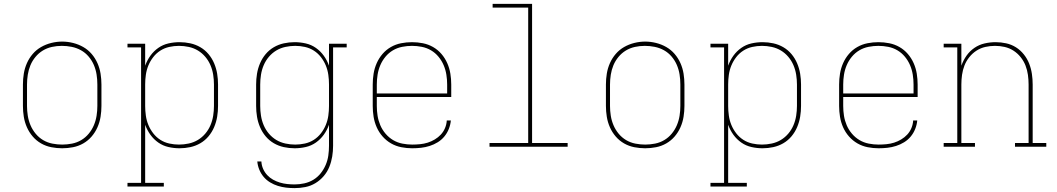

<svg xmlns="http://www.w3.org/2000/svg" viewBox="-20 -755 5440 988"><path d="M300 8Q272 8 244 2.5Q216 -3 191.5 -17Q167 -31 148.5 -52.5Q130 -74 118.5 -100Q107 -126 102.5 -154Q98 -182 98 -210V-320Q98 -348 102.5 -376Q107 -404 118.5 -430Q130 -456 148.5 -477.5Q167 -499 191.5 -513Q216 -527 244 -534Q272 -541 300 -541Q328 -541 356 -534Q384 -527 408.5 -513Q433 -499 451.5 -477.5Q470 -456 481.5 -430Q493 -404 497.5 -376Q502 -348 502 -320V-210Q502 -182 497.5 -154Q493 -126 481.5 -100Q470 -74 451.5 -52.5Q433 -31 408.5 -17Q384 -3 356 2.5Q328 8 300 8ZM300 -11Q325 -11 350.5 -16Q376 -21 398 -34Q420 -47 436.5 -67Q453 -87 463 -110.5Q473 -134 477 -159.5Q481 -185 481 -210V-320Q481 -346 477 -371.5Q473 -397 463 -420.5Q453 -444 436 -464Q419 -484 396.5 -496.5Q374 -509 348.5 -514Q323 -519 298 -519Q272 -519 247 -513.5Q222 -508 200.5 -495Q179 -482 162.5 -462Q146 -442 136.5 -419Q127 -396 123 -370.5Q119 -345 119 -320V-210Q119 -185 123 -159.5Q127 -134 137 -110.5Q147 -87 163.5 -67Q180 -47 202 -34Q224 -21 249.5 -16Q275 -11 300 -11Z M636 205V186H706V-511H636V-530H727V-417Q737 -445 754 -468.5Q771 -492 794.5 -508.5Q818 -525 846.5 -531.5Q875 -538 904 -538Q932 -538 959.5 -532Q987 -526 1011 -512Q1035 -498 1053 -476.5Q1071 -455 1082 -429Q1093 -403 1097.5 -375.5Q1102 -348 1102 -320V-210Q1102 -182 1097.5 -154.5Q1093 -127 1082 -101Q1071 -75 1053 -53.5Q1035 -32 1011 -18Q987 -4 959.5 2Q932 8 904 8Q875 8 846.5 1.5Q818 -5 794.5 -21.5Q771 -38 754 -61.5Q737 -85 727 -113V186H823V205ZM901 -11Q926 -11 951.5 -16.5Q977 -22 998.5 -35Q1020 -48 1036.5 -67.5Q1053 -87 1063 -110.5Q1073 -134 1077 -159.5Q1081 -185 1081 -210V-320Q1081 -345 1077 -370.5Q1073 -396 1063 -419.5Q1053 -443 1036.5 -462.5Q1020 -482 998.5 -495Q977 -508 951.5 -513.5Q926 -519 901 -519Q876 -519 851 -513.5Q826 -508 805 -494.5Q784 -481 768.5 -461Q753 -441 743.5 -418Q734 -395 730.5 -370Q727 -345 727 -320V-210Q727 -185 730.5 -160Q734 -135 743.5 -112Q753 -89 768.5 -69Q784 -49 805 -35.5Q826 -22 851 -16.5Q876 -11 901 -11Z M1496 213Q1474 213 1452.5 210.5Q1431 208 1410 201.5Q1389 195 1370 183.5Q1351 172 1337 155.5Q1323 139 1314.5 118.5Q1306 98 1304 76H1325Q1326 96 1334 114Q1342 132 1355 146Q1368 160 1385 169.5Q1402 179 1420.5 184.5Q1439 190 1458 192Q1477 194 1496 194Q1521 194 1546 188.5Q1571 183 1592.5 170Q1614 157 1630 137Q1646 117 1656 93.5Q1666 70 1669.5 45Q1673 20 1673 -5V-113Q1663 -85 1646 -61.5Q1629 -38 1605.5 -21.5Q1582 -5 1553.5 1.5Q1525 8 1496 8Q1468 8 1440.5 2Q1413 -4 1389 -18Q1365 -32 1347 -53.5Q1329 -75 1318 -101Q1307 -127 1302.5 -154.5Q1298 -182 1298 -210V-320Q1298 -348 1302.5 -375.5Q1307 -403 1318 -429Q1329 -455 1347 -476.5Q1365 -498 1389 -512Q1413 -526 1440.5 -532Q1468 -538 1496 -538Q1525 -538 1553.5 -531.5Q1582 -525 1605.5 -508.5Q1629 -492 1646 -468.5Q1663 -445 1673 -417V-530H1764V-511H1694V-5Q1694 23 1689.5 50.5Q1685 78 1674.5 104Q1664 130 1645.5 151.5Q1627 173 1603 187.5Q1579 202 1551.5 207.5Q1524 213 1496 213ZM1499 -11Q1524 -11 1549 -16.5Q1574 -22 1595 -35.5Q1616 -49 1631.5 -69Q1647 -89 1656.5 -112Q1666 -135 1669.5 -160Q1673 -185 1673 -210V-320Q1673 -345 1669.5 -370Q1666 -395 1656.5 -418Q1647 -441 1631.5 -461Q1616 -481 1595 -494.5Q1574 -508 1549 -513.5Q1524 -519 1499 -519Q1474 -519 1448.5 -513.5Q1423 -508 1401.5 -495Q1380 -482 1363.5 -462.5Q1347 -443 1337 -419.5Q1327 -396 1323 -370.5Q1319 -345 1319 -320V-210Q1319 -185 1323 -159.5Q1327 -134 1337 -110.5Q1347 -87 1363.5 -67.5Q1380 -48 1401.5 -35Q1423 -22 1448.5 -16.5Q1474 -11 1499 -11Z M2101 8Q2073 8 2045 2.5Q2017 -3 1992.5 -17Q1968 -31 1949 -52.5Q1930 -74 1918.5 -100Q1907 -126 1902.5 -154Q1898 -182 1898 -210V-320Q1898 -348 1902.5 -376Q1907 -404 1918.5 -430Q1930 -456 1948.5 -477.5Q1967 -499 1991.5 -513Q2016 -527 2044 -532.5Q2072 -538 2100 -538Q2128 -538 2156 -532.5Q2184 -527 2208.5 -513Q2233 -499 2251.5 -477.5Q2270 -456 2281.5 -430Q2293 -404 2297.5 -376Q2302 -348 2302 -320V-256H1919V-210Q1919 -184 1923 -159Q1927 -134 1937 -110.5Q1947 -87 1964 -67Q1981 -47 2003 -34Q2025 -21 2050.5 -16Q2076 -11 2101 -11Q2121 -11 2141.5 -13Q2162 -15 2181 -21Q2200 -27 2217.5 -37.5Q2235 -48 2248.5 -62.5Q2262 -77 2270 -96Q2278 -115 2279 -135H2300Q2298 -113 2289.5 -91.5Q2281 -70 2266.5 -52.5Q2252 -35 2232.5 -23Q2213 -11 2191 -4Q2169 3 2146.5 5.5Q2124 8 2101 8ZM1919 -274H2281V-320Q2281 -345 2277 -370.5Q2273 -396 2263 -419.5Q2253 -443 2236.5 -463Q2220 -483 2198 -496Q2176 -509 2150.5 -514Q2125 -519 2100 -519Q2075 -519 2049.5 -514Q2024 -509 2002 -496Q1980 -483 1963.5 -463Q1947 -443 1937 -419.5Q1927 -396 1923 -370.5Q1919 -345 1919 -320Z M2499 0V-19H2698V-716H2515V-735H2718V-19H2901V0Z M3300 8Q3272 8 3244 2.5Q3216 -3 3191.5 -17Q3167 -31 3148.5 -52.5Q3130 -74 3118.5 -100Q3107 -126 3102.5 -154Q3098 -182 3098 -210V-320Q3098 -348 3102.5 -376Q3107 -404 3118.5 -430Q3130 -456 3148.5 -477.5Q3167 -499 3191.5 -513Q3216 -527 3244 -534Q3272 -541 3300 -541Q3328 -541 3356 -534Q3384 -527 3408.5 -513Q3433 -499 3451.5 -477.5Q3470 -456 3481.5 -430Q3493 -404 3497.5 -376Q3502 -348 3502 -320V-210Q3502 -182 3497.5 -154Q3493 -126 3481.5 -100Q3470 -74 3451.5 -52.5Q3433 -31 3408.5 -17Q3384 -3 3356 2.5Q3328 8 3300 8ZM3300 -11Q3325 -11 3350.5 -16Q3376 -21 3398 -34Q3420 -47 3436.5 -67Q3453 -87 3463 -110.5Q3473 -134 3477 -159.5Q3481 -185 3481 -210V-320Q3481 -346 3477 -371.5Q3473 -397 3463 -420.5Q3453 -444 3436 -464Q3419 -484 3396.5 -496.5Q3374 -509 3348.5 -514Q3323 -519 3298 -519Q3272 -519 3247 -513.5Q3222 -508 3200.5 -495Q3179 -482 3162.5 -462Q3146 -442 3136.5 -419Q3127 -396 3123 -370.5Q3119 -345 3119 -320V-210Q3119 -185 3123 -159.5Q3127 -134 3137 -110.5Q3147 -87 3163.5 -67Q3180 -47 3202 -34Q3224 -21 3249.5 -16Q3275 -11 3300 -11Z M3636 205V186H3706V-511H3636V-530H3727V-417Q3737 -445 3754 -468.5Q3771 -492 3794.5 -508.5Q3818 -525 3846.5 -531.5Q3875 -538 3904 -538Q3932 -538 3959.5 -532Q3987 -526 4011 -512Q4035 -498 4053 -476.5Q4071 -455 4082 -429Q4093 -403 4097.5 -375.5Q4102 -348 4102 -320V-210Q4102 -182 4097.5 -154.5Q4093 -127 4082 -101Q4071 -75 4053 -53.5Q4035 -32 4011 -18Q3987 -4 3959.5 2Q3932 8 3904 8Q3875 8 3846.5 1.5Q3818 -5 3794.5 -21.5Q3771 -38 3754 -61.5Q3737 -85 3727 -113V186H3823V205ZM3901 -11Q3926 -11 3951.5 -16.5Q3977 -22 3998.5 -35Q4020 -48 4036.5 -67.5Q4053 -87 4063 -110.5Q4073 -134 4077 -159.5Q4081 -185 4081 -210V-320Q4081 -345 4077 -370.5Q4073 -396 4063 -419.5Q4053 -443 4036.5 -462.5Q4020 -482 3998.5 -495Q3977 -508 3951.5 -513.5Q3926 -519 3901 -519Q3876 -519 3851 -513.5Q3826 -508 3805 -494.5Q3784 -481 3768.5 -461Q3753 -441 3743.5 -418Q3734 -395 3730.5 -370Q3727 -345 3727 -320V-210Q3727 -185 3730.5 -160Q3734 -135 3743.5 -112Q3753 -89 3768.5 -69Q3784 -49 3805 -35.5Q3826 -22 3851 -16.5Q3876 -11 3901 -11Z M4501 8Q4473 8 4445 2.5Q4417 -3 4392.5 -17Q4368 -31 4349 -52.5Q4330 -74 4318.5 -100Q4307 -126 4302.5 -154Q4298 -182 4298 -210V-320Q4298 -348 4302.5 -376Q4307 -404 4318.5 -430Q4330 -456 4348.5 -477.5Q4367 -499 4391.5 -513Q4416 -527 4444 -532.5Q4472 -538 4500 -538Q4528 -538 4556 -532.5Q4584 -527 4608.5 -513Q4633 -499 4651.5 -477.5Q4670 -456 4681.5 -430Q4693 -404 4697.5 -376Q4702 -348 4702 -320V-256H4319V-210Q4319 -184 4323 -159Q4327 -134 4337 -110.5Q4347 -87 4364 -67Q4381 -47 4403 -34Q4425 -21 4450.5 -16Q4476 -11 4501 -11Q4521 -11 4541.5 -13Q4562 -15 4581 -21Q4600 -27 4617.5 -37.5Q4635 -48 4648.5 -62.5Q4662 -77 4670 -96Q4678 -115 4679 -135H4700Q4698 -113 4689.5 -91.5Q4681 -70 4666.5 -52.5Q4652 -35 4632.5 -23Q4613 -11 4591 -4Q4569 3 4546.5 5.5Q4524 8 4501 8ZM4319 -274H4681V-320Q4681 -345 4677 -370.5Q4673 -396 4663 -419.5Q4653 -443 4636.5 -463Q4620 -483 4598 -496Q4576 -509 4550.5 -514Q4525 -519 4500 -519Q4475 -519 4449.5 -514Q4424 -509 4402 -496Q4380 -483 4363.5 -463Q4347 -443 4337 -419.5Q4327 -396 4323 -370.5Q4319 -345 4319 -320Z M4836 0V-19H4906V-511H4836V-530H4927V-417Q4937 -445 4953.5 -468.5Q4970 -492 4994 -508.5Q5018 -525 5046.5 -531.5Q5075 -538 5103 -538Q5131 -538 5158 -532Q5185 -526 5208 -511.5Q5231 -497 5248.5 -475Q5266 -453 5276 -427.5Q5286 -402 5290 -374.5Q5294 -347 5294 -320V-19H5364V0H5203V-19H5273V-320Q5273 -345 5269.5 -370Q5266 -395 5257 -418Q5248 -441 5232 -461Q5216 -481 5195 -494.5Q5174 -508 5149.5 -513.5Q5125 -519 5100 -519Q5075 -519 5050.5 -513.5Q5026 -508 5005 -494.5Q4984 -481 4968 -461Q4952 -441 4943 -418Q4934 -395 4930.5 -370Q4927 -345 4927 -320V-19H4997V0Z"/></svg>

Font: Iosevka Curly Slab ThEx
Style: Regular
Weight: 100
Width: 7
Monospace: yes
Designer: Belleve Invis
Foundry: Belleve Invis
Version: Version 11.1.0; ttfautohint (v1.8.3)